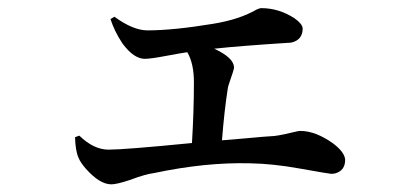

<svg xmlns="http://www.w3.org/2000/svg" viewBox="-20 -496 1040 481"><path d="M256.8 -448.2 266.6 -454.1Q313.5 -419.9 349.6 -419.9Q414.1 -419.9 514.6 -436.5Q580.1 -447.3 622.1 -471.7Q629.9 -475.6 634.8 -475.6Q678.7 -475.6 717.8 -450.2Q737.3 -436.5 738.3 -424.8Q738.3 -396.5 710.9 -389.6Q706.1 -388.7 701.2 -388.7Q580.1 -380.9 516.6 -374Q565.4 -351.6 566.4 -327.1Q566.4 -322.3 554.7 -289.1Q551.8 -281.2 550.8 -275.4Q542 -219.7 536.1 -144.5Q556.6 -146.5 594.7 -149.4Q646.5 -154.3 667 -155.3Q684.6 -157.2 724.6 -167Q729.5 -168 732.4 -168Q770.5 -168 814.5 -136.7Q843.8 -114.3 844.7 -95.7Q844.7 -68.4 819.3 -61.5Q814.5 -60.5 809.6 -60.5Q805.7 -60.5 728.5 -74.2Q663.1 -85.9 606.4 -86.9Q495.1 -89.8 366.2 -62.5Q352.5 -60.5 342.8 -57.6Q328.1 -53.7 304.7 -44.9Q272.5 -34.2 258.8 -34.2Q229.5 -34.2 194.3 -74.2Q181.6 -88.9 176.8 -100.6Q168.9 -118.2 168 -152.3L178.7 -156.2Q214.8 -121.1 252 -121.1Q292 -121.1 460.9 -137.7Q465.8 -218.8 465.8 -290Q465.8 -336.9 449.2 -365.2Q429.7 -362.3 398.4 -356.4Q357.4 -348.6 342.8 -348.6Q315.4 -348.6 287.1 -386.7Q286.1 -388.7 285.2 -389.6Q266.6 -418 256.8 -448.2Z"/></svg>

Font: GenYoMin JP SemiBold
Style: Regular
Weight: 600
Version: Version 1.001;PS 1;hotconv 16.6.51;makeotf.lib2.5.65220 DEVE